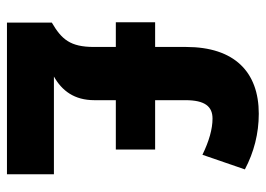

<svg xmlns="http://www.w3.org/2000/svg" viewBox="-126 -638 764 552"><g transform="rotate(90 256.0 -362.0)"><path d="M307 -724C187 -724 115 -654 115 -515V-426H44V-313H115V-250C115 -182 93 -157 45 -129V0H481V-135H200C241 -158 268 -194 268 -251V-313H410V-426H268V-513C268 -569 286 -591 321 -591C351 -591 386 -581 425 -562L467 -684C418 -710 364 -724 307 -724Z"/></g></svg>

Font: Noto Sans Thai Looped Condensed ExtraBold
Style: Regular
Weight: 800
Width: 3
Designer: Sasikarn Vongin, Ben Mitchell
Foundry: The Fontpad Ltd
Version: Version 1.001